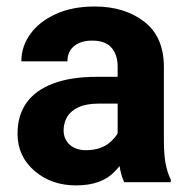

<svg xmlns="http://www.w3.org/2000/svg" viewBox="-20 -558 576 588"><path d="M340.3 -121.1V-353.5Q340.3 -390.1 321.5 -411.9Q302.7 -433.6 262.2 -433.6Q227.1 -433.6 206.8 -416.7Q186.5 -399.9 186.5 -370.1H45.4Q45.4 -416 73 -454.1Q100.6 -492.2 151.1 -515.1Q201.7 -538.1 270 -538.1Q361.3 -538.1 421.6 -491.7Q481.9 -445.3 481.9 -352.5V-128.9Q481.9 -84 487.3 -56.2Q492.7 -28.3 502.9 -8.3V0H360.4Q350.1 -21.5 345.2 -54.7Q340.3 -87.9 340.3 -121.1ZM358.9 -322.8 359.9 -240.7H282.7Q245.1 -240.7 221.2 -230Q197.3 -219.2 186 -200.4Q174.8 -181.6 174.8 -158.7Q174.8 -132.3 193.1 -115.2Q211.4 -98.1 243.7 -98.1Q291 -98.1 319.3 -124.3Q347.7 -150.4 347.7 -174.3L385.3 -112.8Q370.6 -74.2 330.8 -32.2Q291 9.8 212.9 9.8Q137.2 9.8 85.4 -34.9Q33.7 -79.6 33.7 -148.4Q33.7 -204.1 61 -242.9Q88.4 -281.7 142.8 -302.2Q197.3 -322.8 277.3 -322.8Z"/></svg>

Font: RobotoDEMO
Style: Regular
Weight: 400
Designer: Christian Robertson
Foundry: Google
Version: Version 2.136